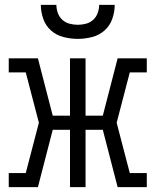

<svg xmlns="http://www.w3.org/2000/svg" viewBox="-20 -770 640 790"><path d="M16 0V-58H86L140 -265L86 -472H16V-530H136L197 -294H268V-530H332V-294H403L464 -530H584V-472H514L460 -265L514 -58H584V0H464L403 -236H332V0H268V-236H197L136 0ZM300 -610Q271 -610 241.5 -617.5Q212 -625 190 -644.5Q168 -664 158 -692.5Q148 -721 148 -750H212Q212 -733 218 -716.5Q224 -700 236.5 -688.5Q249 -677 266 -672.5Q283 -668 300 -668Q317 -668 334 -672.5Q351 -677 363.5 -688.5Q376 -700 382 -716.5Q388 -733 388 -750H452Q452 -721 442 -692.5Q432 -664 410 -644.5Q388 -625 358.5 -617.5Q329 -610 300 -610Z"/></svg>

Font: Iosevka Curly Slab LtEx
Style: Regular
Weight: 300
Width: 7
Monospace: yes
Designer: Belleve Invis
Foundry: Belleve Invis
Version: Version 11.1.0; ttfautohint (v1.8.3)